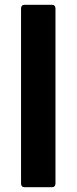

<svg xmlns="http://www.w3.org/2000/svg" viewBox="-20 -783 320 803"><path d="M84 0Q68 0 68 -16V-747Q68 -763 84 -763H196Q212 -763 212 -747V-16Q212 0 196 0Z"/></svg>

Font: Open Sauce Two
Style: Bold
Weight: 700
Designer: Alfredo Marco Pradil
Foundry: Creative Sauce Fz LLC
Version: Version 1.477